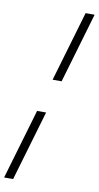

<svg xmlns="http://www.w3.org/2000/svg" viewBox="-153 -781 561 1091"><g transform="rotate(10 127.0 -235.0)"><path d="M181.5 -330H129.5L248.5 -735H300.5ZM-45.5 265 73.5 -140H125.5L6.5 265Z"/></g></svg>

Font: Newsreader 16pt
Style: Italic
Weight: 400
Italic angle: -17°
Designer: Hugues Gentile
Foundry: Production Type
Version: Version 1.003